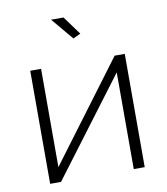

<svg xmlns="http://www.w3.org/2000/svg" viewBox="-82 -799 753 868"><g transform="rotate(-10 294.5 -365.0)"><path d="M210.9 -730H268.1L330.1 -645L295.9 -628.9ZM78.1 0V-519H127.9V-67.9L465.8 -520H512.2V0H461.9V-443.8L127.9 0Z"/></g></svg>

Font: Rawline Light
Style: Regular
Weight: 300
Designer: Matt McInerney, Pablo Impallari, Rodrigo Fuenzalida
Foundry: Matt McInerney, Pablo Impallari, Rodrigo Fuenzalida
Version: Version 4.020;PS 004.020;hotconv 1.0.88;makeotf.lib2.5.64775